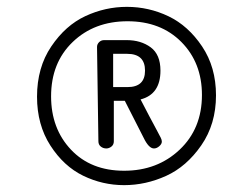

<svg xmlns="http://www.w3.org/2000/svg" viewBox="-20 -640 660 560"><path d="M88 -358Q88 -443 129.5 -504.5Q171 -566 229 -593Q287 -620 350 -620Q414 -620 471.5 -592.5Q529 -565 569.5 -504.5Q610 -444 610 -362Q610 -278 567 -216Q524 -154 464.5 -127Q405 -100 342 -100Q279 -100 222.5 -127.5Q166 -155 127 -215.5Q88 -276 88 -358ZM569 -363Q569 -457 509 -517.5Q449 -578 352 -578Q255 -578 192 -517.5Q129 -457 129 -359Q129 -265 187 -203.5Q245 -142 342 -142Q439 -142 504 -203.5Q569 -265 569 -363ZM267 -228 263 -503Q263 -511 269 -517Q275 -523 284 -523H349Q391 -523 419.5 -502Q448 -481 448 -434Q448 -365 390 -350Q401 -328 415 -302Q429 -276 438.5 -258Q448 -240 449 -238Q452 -232 452 -227Q452 -220 444.5 -213.5Q437 -207 429 -207Q414 -207 399 -238L344 -346H312V-228Q312 -218 305 -212.5Q298 -207 290 -207Q281 -207 274 -212.5Q267 -218 267 -228ZM351 -483H310V-386H352Q403 -386 403 -434Q403 -483 351 -483Z"/></svg>

Font: Dancing Script
Style: Bold
Weight: 700
Designer: Pablo Impallari
Foundry: Pablo Impallari. www.impallari.com Igino Marini. www.ikern.com
Version: Version 1.002